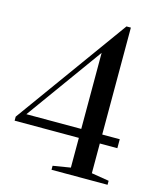

<svg xmlns="http://www.w3.org/2000/svg" viewBox="-118 -886 819 973"><g transform="rotate(15 291.5 -400.0)"><path d="M0 -192V-213L424 -800H447V-239H539V-192H447V-36L539 -21V0H245V-21L337 -36V-192ZM49 -239H337V-638Z"/></g></svg>

Font: Prata
Style: Regular
Weight: 400
Designer: Cyreal (www.cyreal.org)
Foundry: Cyreal (www.cyreal.org)
Version: Version 1.010